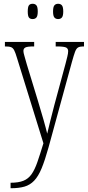

<svg xmlns="http://www.w3.org/2000/svg" viewBox="-20 -758 465 1017"><path d="M36 210Q78 210 104 199.5Q130 189 147 165Q164 141 178 100.5Q192 60 210 1L70 -451Q62 -478 55.5 -491Q49 -504 39 -508Q29 -512 8 -512H6V-536H161V-512H158Q125 -512 114.5 -506.5Q104 -501 104 -488Q104 -479 109.5 -461Q115 -443 122 -417L180 -227Q198 -168 211 -122Q224 -76 230 -50Q236 -77 246 -116Q256 -155 268 -202L327 -420Q332 -440 336.5 -457.5Q341 -475 341 -487Q341 -499 332.5 -505Q324 -511 290 -512H275V-536H425V-512H420Q403 -512 393.5 -506.5Q384 -501 377.5 -483.5Q371 -466 361 -430L237 23Q218 91 200.5 133.5Q183 176 161 199Q139 222 109.5 230.5Q80 239 39 239H36ZM288 -657Q275 -657 268 -665.5Q261 -674 261 -697Q261 -721 268 -729.5Q275 -738 288 -738Q301 -738 308 -729.5Q315 -721 315 -697Q315 -674 308 -665.5Q301 -657 288 -657ZM153 -657Q139 -657 133 -665.5Q127 -674 127 -697Q127 -721 133 -729.5Q139 -738 153 -738Q166 -738 173 -729.5Q180 -721 180 -697Q180 -674 173 -665.5Q166 -657 153 -657Z"/></svg>

Font: Noto Serif Bengali ExtraCondensed ExtraLight
Style: Regular
Weight: 200
Width: 2
Designer: Juan Bruce, Universal Thirst, Indian Type Foundry and the Monotype Design Team.
Foundry: Monotype Imaging Inc.
Version: Version 2.003; ttfautohint (v1.8.4.7-5d5b)